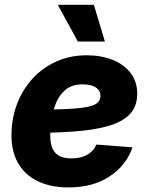

<svg xmlns="http://www.w3.org/2000/svg" viewBox="-20 -782 630 813"><path d="M270 11.7Q193.8 11.7 138.7 -15.4Q83.5 -42.5 54.9 -94.2Q26.4 -146 28.8 -219.2Q30.3 -287.1 54 -346.4Q77.6 -405.8 119.6 -450.9Q161.6 -496.1 219.5 -522Q277.3 -547.9 347.7 -547.9Q407.7 -547.9 456.1 -528.8Q504.4 -509.8 532.7 -473.4Q561 -437 561 -384.8Q561 -330.6 528.8 -297.6Q496.6 -264.6 435.1 -247.6Q373.5 -230.5 285.6 -224.6Q197.8 -218.8 86.9 -218.8L103 -317.4Q198.2 -317.4 257.8 -320.1Q317.4 -322.8 349.4 -329.3Q381.3 -335.9 393.3 -347.2Q405.3 -358.4 405.3 -375.5Q405.3 -398.9 385.5 -411.9Q365.7 -424.8 330.1 -424.8Q286.1 -424.8 259 -403.1Q231.9 -381.3 218 -347.9Q204.1 -314.5 198.7 -278.8Q193.4 -243.2 192.9 -215.3Q191.9 -185.5 199 -161.9Q206.1 -138.2 226.1 -124.8Q246.1 -111.3 283.2 -111.3Q322.3 -111.3 349.9 -127Q377.4 -142.6 388.2 -169.9L541 -158.2Q515.1 -82 444.3 -35.2Q373.5 11.7 270 11.7ZM309.6 -606 224.6 -761.7H377.4L424.3 -606Z"/></svg>

Font: Inter 18pt ExtraBold
Style: Italic
Weight: 800
Italic angle: -9.3988°
Designer: Rasmus Andersson
Foundry: rsms
Version: Version 4.001;git-66647c0bb